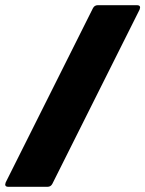

<svg xmlns="http://www.w3.org/2000/svg" viewBox="-23 -720 560 740"><path d="M-3 -9 -1 -17 335 -688Q341 -700 354 -700H505Q517 -700 517 -691L515 -683L179 -12Q173 0 160 0H9Q-3 0 -3 -9Z"/></svg>

Font: Barlow Semi Condensed Black
Style: Italic
Weight: 900
Width: 4
Italic angle: -7°
Designer: Jeremy Tribby
Foundry: Tribby Type
Version: Version 1.408